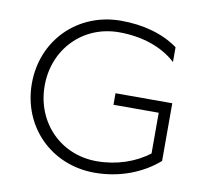

<svg xmlns="http://www.w3.org/2000/svg" viewBox="-79 -793 957 886"><g transform="rotate(10 399.5 -350.0)"><path d="M419 6C535.8 6 641.4 -35.3 717 -101.7V-372H451V-318H663V-127C598.6 -77.9 513 -48 419 -48C250.3 -48 123 -177.9 123 -350C123 -522.1 250.3 -652 419 -652C525.2 -652 620.8 -620.8 687 -560V-629.2C614.6 -681.5 521.1 -706 419 -706C216.1 -706 63 -552.9 63 -350C63 -147.1 216.1 6 419 6Z"/></g></svg>

Font: Resamitz
Style: Regular
Weight: 500
Designer: gluk
Foundry: gluk
Version: Version 0.047